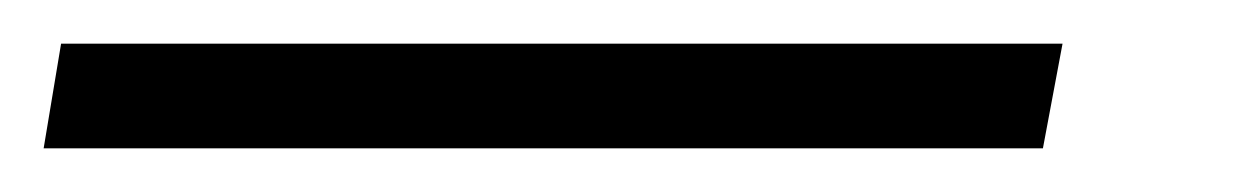

<svg xmlns="http://www.w3.org/2000/svg" viewBox="-86 45 565 88"><path d="M-66 113 -58 65H401L392 113Z"/></svg>

Font: Archivo SemiBold Thin
Style: Italic
Weight: 250
Italic angle: -10°
Version: Version 2.001